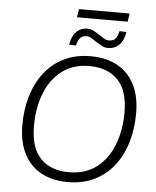

<svg xmlns="http://www.w3.org/2000/svg" viewBox="-63 -1026 885 1087"><g transform="rotate(5 379.5 -482.5)"><path d="M362 8Q276 8 212.5 -26Q149 -60 114 -127.5Q79 -195 79 -291Q79 -381 102 -457.5Q125 -534 170 -591.5Q215 -649 280.5 -681Q346 -713 431 -713Q518 -713 581.5 -679Q645 -645 680 -578Q715 -511 715 -414Q715 -324 692 -247.5Q669 -171 624 -113.5Q579 -56 513.5 -24Q448 8 362 8ZM364 -48Q457 -48 520.5 -96Q584 -144 616.5 -227Q649 -310 649 -413Q649 -537 590.5 -597Q532 -657 428 -657Q337 -657 273.5 -609Q210 -561 177.5 -478.5Q145 -396 145 -292Q145 -168 203 -108Q261 -48 364 -48ZM334 -926 341 -973H629L622 -926ZM524 -768Q504 -768 486.5 -778Q469 -788 453 -798Q439 -808 425 -816Q411 -824 397 -824Q375 -824 362 -810.5Q349 -797 342 -766L303 -768Q309 -801 322 -823Q335 -845 354.5 -856Q374 -867 399 -867Q419 -867 436 -857.5Q453 -848 470 -837Q484 -827 497.5 -819Q511 -811 526 -811Q549 -811 561.5 -824.5Q574 -838 581 -869L620 -867Q612 -817 586.5 -792.5Q561 -768 524 -768Z"/></g></svg>

Font: Nunito Sans 12pt Light
Style: Italic
Weight: 300
Italic angle: -9°
Designer: Vernon Adams
Foundry: Vernon Adams
Version: Version 3.101;gftools[0.9.27]